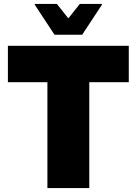

<svg xmlns="http://www.w3.org/2000/svg" viewBox="-20 -952 692 972"><path d="M20 -720H632V-536H432V0H220V-536H20ZM256 -776 156 -928V-932H268L326 -859L384 -932H496V-928L396 -776Z"/></svg>

Font: Kufam Black
Style: Regular
Weight: 900
Designer: Wael Morcos, Artur Schmal
Foundry: Original Type
Version: Version 1.301; ttfautohint (v1.8.3)